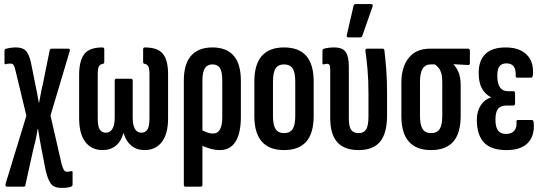

<svg xmlns="http://www.w3.org/2000/svg" viewBox="-20 -728 2655 939"><path d="M281 191Q242 191 227 168Q212 145 202 99L184 6Q179 -20 174.5 -45Q170 -70 166 -97H164Q160 -70 154.5 -45Q149 -20 142 6L104 178Q103 185 96 185H15Q5 185 7 172L109 -162L57 -378Q52 -401 47 -409Q42 -417 31 -417Q25 -417 19.5 -416.5Q14 -416 9 -414Q2 -412 2 -421V-479Q2 -487 8 -489Q18 -492 30.5 -494Q43 -496 57 -496Q97 -496 112 -473Q127 -450 135 -404L152 -319Q157 -295 161.5 -272Q166 -249 170 -225H171Q176 -249 180 -272Q184 -295 190 -319L223 -482Q225 -490 233 -490H314Q324 -490 321 -478L227 -163L281 73Q287 95 292.5 103.5Q298 112 307 112Q313 112 318.5 111Q324 110 329 109Q335 107 335 116V175Q335 181 330 184Q321 188 308 189.5Q295 191 281 191Z M482 6Q428 6 397.5 -33.5Q367 -73 367 -150V-366Q368 -433 393 -464.5Q418 -496 481 -496Q490 -496 490 -486V-426Q490 -417 484 -416Q469 -414 463.5 -403Q458 -392 458 -366V-150Q458 -110 468 -94.5Q478 -79 498 -79Q518 -79 529.5 -97.5Q541 -116 541 -152V-333Q541 -343 549 -343H620Q629 -343 629 -333V-152Q629 -116 640 -97.5Q651 -79 671 -79Q691 -79 701 -94.5Q711 -110 711 -150V-366Q711 -392 705.5 -403Q700 -414 686 -416Q680 -417 680 -426V-486Q680 -496 688 -496Q751 -496 776.5 -465Q802 -434 802 -366V-150Q802 -73 771.5 -33.5Q741 6 687 6Q649 6 622.5 -15.5Q596 -37 585 -76H583Q573 -37 546.5 -15.5Q520 6 482 6Z M887 185Q879 185 879 175V-333Q879 -416 915 -456Q951 -496 1019 -496Q1087 -496 1122.5 -456Q1158 -416 1158 -333V-156Q1158 -77 1132 -35.5Q1106 6 1055 6Q1033 6 1008 -1Q983 -8 958 -20L957 -96Q972 -89 988.5 -82Q1005 -75 1023 -75Q1044 -75 1055.5 -94.5Q1067 -114 1067 -154V-334Q1067 -376 1056 -394.5Q1045 -413 1019 -413Q994 -413 982 -394.5Q970 -376 970 -334V175Q970 185 961 185Z M1369 6Q1297 6 1260.5 -35.5Q1224 -77 1224 -160V-330Q1224 -413 1260.5 -454.5Q1297 -496 1369 -496Q1442 -496 1478 -454.5Q1514 -413 1514 -330V-160Q1514 -77 1478 -35.5Q1442 6 1369 6ZM1369 -77Q1398 -77 1411 -96.5Q1424 -116 1424 -161V-328Q1424 -374 1411 -393.5Q1398 -413 1369 -413Q1341 -413 1328 -393.5Q1315 -374 1315 -328V-161Q1315 -116 1328 -96.5Q1341 -77 1369 -77Z M1734 6Q1664 6 1629.5 -32.5Q1595 -71 1595 -151V-385Q1595 -402 1592 -409Q1589 -416 1579 -416Q1575 -416 1570.5 -415Q1566 -414 1563 -413Q1557 -412 1557 -419V-479Q1557 -488 1565 -490Q1576 -493 1588.5 -494.5Q1601 -496 1614 -496Q1655 -496 1670.5 -474Q1686 -452 1686 -403V-150Q1686 -108 1697.5 -92.5Q1709 -77 1734 -77Q1759 -77 1770.5 -95Q1782 -113 1782 -158V-272Q1782 -335 1777.5 -387Q1773 -439 1767 -479Q1766 -490 1775 -490H1851Q1859 -490 1860 -481Q1865 -442 1869 -388.5Q1873 -335 1873 -272V-165Q1873 -76 1839 -35Q1805 6 1734 6ZM1684 -545Q1674 -545 1676 -556L1709 -699Q1710 -708 1720 -708H1795Q1806 -708 1802 -696L1752 -553Q1749 -545 1740 -545Z M2088 6Q2016 6 1979.5 -35.5Q1943 -77 1943 -160V-324Q1943 -400 1979 -445Q2015 -490 2083 -490H2269Q2278 -490 2278 -480V-419Q2278 -409 2269 -410L2198 -414V-413Q2213 -398 2223 -373Q2233 -348 2233 -311V-160Q2233 -77 2197 -35.5Q2161 6 2088 6ZM2088 -77Q2117 -77 2130 -96.5Q2143 -116 2143 -161V-327Q2143 -353 2138.5 -369Q2134 -385 2125.5 -395.5Q2117 -406 2107 -413H2086Q2060 -413 2047 -392Q2034 -371 2034 -328V-161Q2034 -116 2047 -96.5Q2060 -77 2088 -77Z M2456 6Q2382 6 2347 -31Q2312 -68 2312 -142Q2312 -183 2330.5 -212Q2349 -241 2380 -251V-253Q2353 -267 2337 -295.5Q2321 -324 2321 -371Q2321 -432 2354 -464Q2387 -496 2453 -496Q2521 -496 2556.5 -460Q2592 -424 2586 -361Q2585 -348 2577 -348H2510Q2501 -348 2502 -359Q2505 -418 2457 -418Q2433 -418 2422.5 -403.5Q2412 -389 2412 -358Q2412 -320 2425 -301Q2438 -282 2464 -282H2490Q2499 -282 2499 -272V-222Q2499 -212 2490 -212H2459Q2429 -212 2416 -196Q2403 -180 2403 -143Q2403 -107 2415.5 -90Q2428 -73 2455 -73Q2481 -73 2494.5 -88Q2508 -103 2506 -131Q2504 -141 2513 -141H2581Q2589 -141 2590 -129Q2596 -66 2562.5 -30Q2529 6 2456 6Z"/></svg>

Font: Sofia Sans Extra Condensed SemiBold
Style: Regular
Weight: 600
Designer: Botio Nikoltchev, Ani Petrova
Foundry: lettersoup
Version: Version 4.101